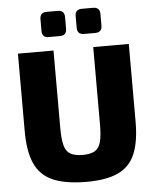

<svg xmlns="http://www.w3.org/2000/svg" viewBox="-60 -946 816 1011"><g transform="rotate(-5 348.0 -441.0)"><path d="M641 -690V-280Q641 -173 613.5 -108.5Q586 -44 524 -15Q462 14 358 14Q246 14 179.5 -15Q113 -44 84 -108.5Q55 -173 55 -280V-690H243V-280Q243 -221 252 -188Q261 -155 284.5 -142Q308 -129 348 -129Q389 -129 412 -142Q435 -155 444 -188Q453 -221 453 -280V-690ZM470 -896Q506 -896 506 -860V-799Q506 -763 470 -763H411Q375 -763 375 -799V-860Q375 -896 411 -896ZM284 -896Q319 -896 319 -860V-799Q319 -763 284 -763H224Q189 -763 189 -799V-860Q189 -896 224 -896Z"/></g></svg>

Font: Exo 2 ExtraBold
Style: Regular
Weight: 800
Designer: Natanael Gama
Foundry: Natanael Gama
Version: Version 2.010